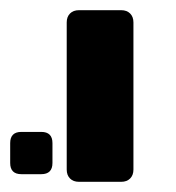

<svg xmlns="http://www.w3.org/2000/svg" viewBox="-22 -591 345 377"><path d="M133 -234Q122 -234 115.5 -240.5Q109 -247 109 -258V-547Q109 -558 115.5 -564.5Q122 -571 133 -571H216Q227 -571 233.5 -564.5Q240 -558 240 -547V-258Q240 -247 233.5 -240.5Q227 -234 216 -234ZM20 -249Q-2 -249 -2 -271V-310Q-2 -332 20 -332H59Q81 -332 81 -310V-271Q81 -249 59 -249Z"/></svg>

Font: Fz Rubik Med
Style: Regular
Weight: 500
Designer: Hubert and Fischer
Foundry: Hubert and Fischer
Version: Vit hóa bi FontZin.com